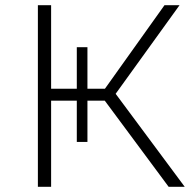

<svg xmlns="http://www.w3.org/2000/svg" viewBox="-20 -720 757 740"><path d="M630 0 369 -352 412 -377 692 0ZM126 0V-700H177V0ZM160 -332V-378H407V-332ZM276 -173V-538H317V-173ZM416 -345 368 -355 614 -700H672Z"/></svg>

Font: Modern
Style: Regular
Weight: 300
Designer: Julieta Ulanovsky
Foundry: Julieta Ulanovsky
Version: Version 8.000